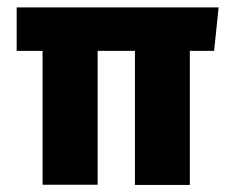

<svg xmlns="http://www.w3.org/2000/svg" viewBox="-20 -510 650 530"><path d="M26 -369.5V-489.5H583.5L571 -369.5ZM97.5 0V-440H249.5V0ZM352.5 0.5V-439.5H504V0.5Z"/></svg>

Font: Anek Latin
Style: Bold
Weight: 700
Designer: Yesha Goshar
Foundry: Ek Type
Version: Version 1.003